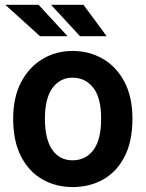

<svg xmlns="http://www.w3.org/2000/svg" viewBox="-20 -763 601 793"><path d="M280.5 9.6Q210.2 9.6 154.5 -22.5Q98.7 -54.7 66.6 -117.5Q34.4 -180.4 34.4 -272.7Q34.4 -361.2 67.3 -423.7Q100.1 -486.2 155.9 -519.4Q211.6 -552.6 279.8 -552.6Q348.4 -552.6 404.5 -520.2Q460.6 -487.9 493.8 -425.4Q527 -362.9 527 -272.7Q527 -179.3 494.7 -116.5Q462.4 -53.6 406.6 -22Q350.9 9.6 280.5 9.6ZM279.8 -100.9Q333.8 -100.9 365.8 -143.5Q397.7 -186.1 397.7 -272.7Q397.7 -359.4 365.2 -400.7Q332.7 -442.1 279.8 -442.1Q227.6 -442.1 196.6 -399.3Q165.5 -356.5 165.5 -272.7Q165.5 -188.9 195.5 -144.9Q225.5 -100.9 279.8 -100.9ZM258.9 -613.6H145.2L1.8 -743.3H139.2ZM420.5 -613.6H310.4L190.7 -743.3H324.6Z"/></svg>

Font: Interface
Style: Bold
Weight: 700
Designer: Rasmus Andersson
Foundry: rsms
Version: Version 1.8